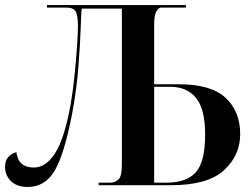

<svg xmlns="http://www.w3.org/2000/svg" viewBox="-21 -734 998 761"><path d="M89 7Q158 7 196 -58Q234 -123 265 -284Q283 -380 290 -472Q297 -564 299 -627.5Q301 -691 303 -700H462V-81Q462 -35 448.5 -22.5Q435 -10 416 -10H370V0H658Q802 0 866.5 -59Q931 -118 931 -202Q931 -293 873 -346.5Q815 -400 689 -400H590V-637Q590 -675 599 -689.5Q608 -704 618 -704H716V-714H165V-704H241Q270 -704 279 -688.5Q288 -673 288 -629Q288 -607 284.5 -553.5Q281 -500 274.5 -436Q268 -372 259 -320Q235 -187 198.5 -128.5Q162 -70 113 -70Q51 -70 44 -131Q25 -126 12 -112Q-1 -98 -1 -73Q-1 -39 22.5 -16Q46 7 89 7ZM590 -10V-390H653Q720 -390 756 -346Q792 -302 792 -201Q792 -92 755 -51Q718 -10 638 -10Z"/></svg>

Font: Noto Serif Display Semi
Style: Regular
Weight: 600
Designer: Monotype Design Team
Foundry: Monotype Imaging Inc.
Version: Version 1.900